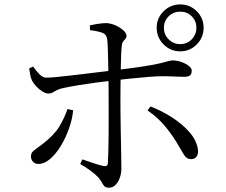

<svg xmlns="http://www.w3.org/2000/svg" viewBox="-20 -832 1040 883"><path d="M700.6 -704.2Q700.6 -748.8 732.4 -780.2Q764.3 -811.7 808.9 -811.7Q853.5 -811.7 884.9 -780.2Q916.4 -748.8 916.4 -704.2Q916.4 -659.6 884.9 -627.7Q853.5 -595.9 808.9 -595.9Q764.3 -595.9 732.4 -627.7Q700.6 -659.6 700.6 -704.2ZM733.8 -704.2Q733.8 -673 755.7 -651.1Q777.7 -629.1 808.9 -629.1Q840.3 -629.1 861.7 -651.1Q883.2 -673 883.2 -704.2Q883.2 -735.6 861.7 -757Q840.3 -778.5 808.9 -778.5Q777.7 -778.5 755.7 -757Q733.8 -735.6 733.8 -704.2ZM358.8 -99.1Q383.5 -90.7 409.8 -81.7Q436.1 -72.6 455.1 -68.7Q463.9 -67.1 469.5 -69.3Q475.1 -71.5 476.1 -81.5Q477.3 -99.4 478.2 -134.8Q479.1 -170.3 479.5 -214.1Q479.9 -258 479.8 -300.9Q479.6 -343.9 479.6 -375.9Q479.6 -397.1 479.4 -427Q479.2 -457 478.6 -490.4Q478 -523.7 477.3 -555.6Q476.6 -587.4 475.7 -612.4Q474.8 -637.4 473.1 -649.7Q470.7 -672.8 452.2 -680.5Q433.8 -688.3 394.2 -693.3L393.2 -715.2Q410.4 -719.3 431.5 -722.5Q452.5 -725.7 468.9 -725.7Q489.8 -724.9 511.1 -715.4Q532.5 -705.9 547.1 -692.6Q561.7 -679.4 561.7 -667.7Q561.7 -658.6 556.4 -653.1Q551.1 -647.5 546.1 -640.9Q541.1 -634.3 539.7 -619.5Q537.8 -601 536.8 -570.6Q535.8 -540.2 535.2 -504.8Q534.6 -469.5 534.2 -435.4Q533.8 -401.3 533.8 -374.3Q533.8 -351.9 534.1 -315.5Q534.4 -279.1 535.2 -237.9Q536 -196.6 536.7 -157.8Q537.5 -119 537.8 -91.3Q538.1 -63.7 538.1 -55.2Q538.1 -34.3 531 -14.4Q523.9 5.6 511.2 18.4Q498.6 31.2 481 31.2Q467.1 31.2 460.7 25Q454.3 18.8 449.2 8.4Q444.1 -2 432.7 -15.3Q419.1 -30.4 395.9 -47.4Q372.6 -64.5 348.8 -77.9ZM114.1 -517.3 132.4 -526Q146.3 -505.8 162 -490Q177.7 -474.1 194 -474.9Q209.4 -474.9 238.8 -477.7Q268.3 -480.5 305.1 -484.8Q341.9 -489.1 378.9 -493.5Q415.9 -497.9 447.3 -501.8Q478.6 -505.7 497 -507.7Q589 -518.7 641.2 -526.9Q693.4 -535.1 718.8 -541.5Q744.2 -547.9 754.8 -551Q765.4 -554.1 774.2 -554.1Q792.9 -554.1 813.1 -547.2Q833.4 -540.4 847.6 -529.6Q861.8 -518.8 861.8 -507.2Q861.8 -491.5 853.6 -485.1Q845.5 -478.7 826.4 -478.7Q804.7 -478.7 781 -480.1Q757.3 -481.4 724.6 -481.4Q701.2 -481.4 661.3 -478.2Q621.4 -475.1 578.3 -470.5Q535.3 -465.9 499.4 -461.9Q466.5 -458.1 425.1 -452.6Q383.6 -447.1 343.6 -440.6Q303.6 -434.1 274 -427.7Q253.6 -423.7 242.2 -417.7Q230.7 -411.6 222.3 -406.7Q213.8 -401.8 201.9 -401.8Q191.1 -401.8 176.5 -410.5Q161.9 -419.1 148.4 -433Q134.8 -446.9 126.6 -462.8Q122.2 -472.5 119.1 -487.9Q116.1 -503.3 114.1 -517.3ZM799.5 -164.7Q780.1 -199.9 745.7 -243.5Q711.4 -287.2 658.5 -324.5L672 -342.3Q723.2 -322.8 769.9 -292.9Q816.6 -263 849.3 -226.5Q882.1 -190 889.7 -148.8Q893.8 -127.4 885.2 -113.7Q876.6 -100 858.8 -100Q838 -100 825.9 -120.6Q813.7 -141.1 799.5 -164.7ZM290.3 -330.5 316.5 -324.8Q312.6 -284.1 297.3 -240.8Q281.9 -197.4 259.5 -160.6Q237 -123.7 210.3 -100.9Q183.6 -78 157.1 -78Q140.7 -78 131.6 -88.3Q122.4 -98.6 122.4 -112.2Q122.4 -125.2 128.8 -132.7Q135.1 -140.2 146.4 -148Q157.7 -155.8 173.5 -167.9Q227.7 -209 252 -248.9Q276.3 -288.8 290.3 -330.5Z"/></svg>

Font: Noto Serif SC
Style: Regular
Weight: 200
Designer: Ryoko NISHIZUKA 西塚涼子 (kana & ideographs); Frank Grießhammer (Latin, Greek & Cyrillic); Wenlong ZHANG 张文龙 (bopomofo); San
Foundry: Adobe
Version: Version 2.001;hotconv 1.1.0;makeotfexe 2.6.0